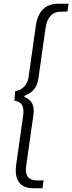

<svg xmlns="http://www.w3.org/2000/svg" viewBox="-20 -759 386 1025"><path d="M158 246Q112 246 88 221.5Q64 197 64 151Q64 145 64.5 138Q65 131 66 123L104 -145Q105 -150 105 -155Q105 -160 105 -164Q105 -191 93 -204.5Q81 -218 57 -221L61 -272Q81 -276 95.5 -285.5Q110 -295 120 -311Q130 -327 133 -351L171 -619Q179 -679 209 -709Q239 -739 292 -739H346L340 -697H310Q270 -697 250 -674.5Q230 -652 224 -615L186 -347Q181 -306 163 -283.5Q145 -261 113 -249L109 -242Q133 -233 146.5 -215Q160 -197 160 -166Q160 -160 159.5 -154Q159 -148 158 -143L120 125Q119 131 118.5 137Q118 143 118 148Q118 175 132.5 189.5Q147 204 180 204H213L207 246Z"/></svg>

Font: Hanken Grotesk Light
Style: Italic
Weight: 300
Italic angle: -8°
Designer: Alfredo Marco Pradil
Foundry: Hanken Design Co.
Version: Version 3.013